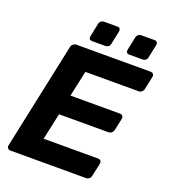

<svg xmlns="http://www.w3.org/2000/svg" viewBox="-156 -990 970 1101"><g transform="rotate(20 329.0 -439.0)"><path d="M36 0Q26 0 20 -7Q14 -14 16 -25L154 -675Q156 -686 165 -693Q174 -700 184 -700H637Q648 -700 653.5 -693Q659 -686 657 -675L640 -595Q638 -585 629.5 -578Q621 -571 610 -571H286L252 -414H554Q565 -414 570.5 -407Q576 -400 574 -389L558 -315Q556 -305 547.5 -298Q539 -291 528 -291H227L192 -129H524Q535 -129 540.5 -122Q546 -115 544 -104L527 -25Q525 -14 516.5 -7Q508 0 497 0ZM488 -750Q478 -750 473 -756Q468 -762 470 -773L487 -855Q489 -865 497 -871.5Q505 -878 515 -878H597Q607 -878 612 -871.5Q617 -865 615 -855L598 -773Q596 -762 588 -756Q580 -750 570 -750ZM261 -750Q251 -750 246 -756Q241 -762 243 -773L260 -855Q262 -865 270 -871.5Q278 -878 288 -878H370Q380 -878 385 -871.5Q390 -865 388 -855L371 -773Q369 -762 361 -756Q353 -750 343 -750Z"/></g></svg>

Font: Rubik SemiBold
Style: Italic
Weight: 600
Italic angle: -12°
Designer: Hubert and Fischer
Foundry: Hubert and Fischer
Version: Version 2.300;gftools[0.9.30]